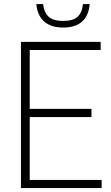

<svg xmlns="http://www.w3.org/2000/svg" viewBox="-20 -952 561 972"><path d="M86 0V-740H489.5V-699H130.5V-401H443V-359.5H130.5V-41H494.5V0ZM300 -812.5Q237.5 -812.5 203 -843.8Q168.5 -875 164 -931.5H198Q203.5 -887.5 226.8 -866.8Q250 -846 300 -846Q349.5 -846 372.5 -866.8Q395.5 -887.5 400 -931.5H434Q429.5 -874 396 -843.2Q362.5 -812.5 300 -812.5Z"/></svg>

Font: Encode Sans SemiCondensed SemiCondensed ExtraLight
Style: Regular
Weight: 200
Width: 4
Designer: Multiple Designers
Foundry: Impallari Type
Version: Version 3.000; ttfautohint (v1.8.3) -l 8 -r 50 -G 200 -x 14 